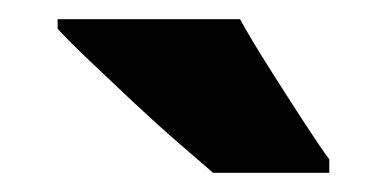

<svg xmlns="http://www.w3.org/2000/svg" viewBox="-20 -786 403 200"><path d="M230 -766Q241 -746 259 -717.5Q277 -689 294.5 -662Q312 -635 323 -620V-606H202Q188 -618 165.5 -637.5Q143 -657 118.5 -680Q94 -703 73 -723Q52 -743 40 -756V-766Z"/></svg>

Font: Noto Sans Myanmar Condensed Black
Style: Regular
Weight: 900
Width: 3
Designer: Monotype Design Team
Foundry: Monotype Imaging Inc.
Version: Version 2.107; ttfautohint (v1.8.4.7-5d5b)